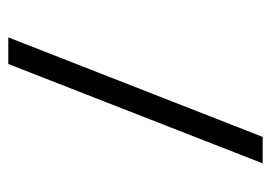

<svg xmlns="http://www.w3.org/2000/svg" viewBox="-116 -224 660 468"><g transform="rotate(-90 214.0 10.0)"><path d="M356.9 -299.8H292L49.8 320.3H114.3Z"/></g></svg>

Font: Estedad Light
Style: Regular
Weight: 300
Designer: Amin Abedi
Version: Version 7.3